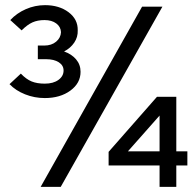

<svg xmlns="http://www.w3.org/2000/svg" viewBox="-20 -726 762 746"><path d="M17 0ZM17 -345ZM293 -447Q293 -403 253.5 -374Q214 -345 154 -345Q114 -345 77.5 -359.5Q41 -374 17 -399L61 -440Q82 -418 103 -409.5Q124 -401 154 -401Q187 -401 207 -415.5Q227 -430 227 -452Q227 -472 208.5 -484Q190 -496 159 -496H127V-549H152Q180 -549 198 -564Q216 -579 217 -601Q216 -622 198.5 -635Q181 -648 153 -648Q126 -648 106 -639Q86 -630 64 -608L20 -648Q45 -675 80.5 -690.5Q116 -706 155 -706Q210 -706 246.5 -678.5Q283 -651 282 -608Q283 -582 268.5 -560.5Q254 -539 229 -526Q258 -516 275.5 -495.5Q293 -475 293 -447ZM665 -350V-138H708V-83H665V0H600V-83H402V-136L590 -350ZM477 -138H600V-277ZM216 0H138L532 -700H611Z"/></svg>

Font: Red Hat Display Medium
Style: Regular
Weight: 500
Designer: Pentagram / MCKL
Foundry: Pentagram / MCKL
Version: Version 1.005; Red Hat Display Medium